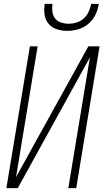

<svg xmlns="http://www.w3.org/2000/svg" viewBox="-20 -975 540 995"><path d="M13 0 135 -735H175L63 -57L438 -735H496L375 0H334L446 -678L72 0ZM329 -815Q301 -815 274.5 -823.5Q248 -832 231.5 -852Q215 -872 211 -899.5Q207 -927 212 -955H252Q249 -935 251.5 -914.5Q254 -894 265.5 -879.5Q277 -865 296 -858.5Q315 -852 335 -852Q356 -852 377 -858.5Q398 -865 414 -879.5Q430 -894 439.5 -914.5Q449 -935 452 -955H492Q488 -927 475 -899.5Q462 -872 438.5 -852Q415 -832 386 -823.5Q357 -815 329 -815Z"/></svg>

Font: Iosevka SS04 XLt Obl
Style: Regular
Weight: 200
Italic angle: -9°
Monospace: yes
Designer: Belleve Invis
Foundry: Belleve Invis
Version: Version 19.0.0; ttfautohint (v1.8.4)